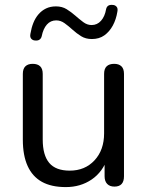

<svg xmlns="http://www.w3.org/2000/svg" viewBox="-20 -753 601 782"><path d="M248 9Q189 9 150.5 -12.5Q112 -34 92.5 -77Q73 -120 73 -184V-452Q73 -473 83.5 -483Q94 -493 113 -493Q133 -493 143.5 -483Q154 -473 154 -452V-185Q154 -121 180.5 -89.5Q207 -58 264 -58Q326 -58 365 -100Q404 -142 404 -210V-452Q404 -473 414.5 -483Q425 -493 445 -493Q464 -493 474.5 -483Q485 -473 485 -452V-35Q485 7 446 7Q427 7 416.5 -4Q406 -15 406 -35V-126L419 -112Q399 -53 353.5 -22Q308 9 248 9ZM124 -588Q114 -588 107.5 -595Q101 -602 104 -616Q108 -640 116 -660Q124 -680 137 -695Q150 -710 167.5 -718.5Q185 -727 208 -727Q233 -727 251.5 -715.5Q270 -704 286.5 -689.5Q303 -675 319 -663Q335 -651 353 -651Q376 -651 391.5 -668.5Q407 -686 412 -715Q414 -725 420.5 -729.5Q427 -734 438 -733Q448 -733 454.5 -726Q461 -719 458 -705Q453 -674 439.5 -649Q426 -624 405 -609Q384 -594 354 -594Q329 -594 310.5 -605.5Q292 -617 275.5 -632Q259 -647 243 -658.5Q227 -670 209 -670Q186 -670 171 -653Q156 -636 150 -606Q148 -597 141.5 -592Q135 -587 124 -588Z"/></svg>

Font: Nunito
Style: Regular
Weight: 400
Designer: Vernon Adams
Foundry: Vernon Adams
Version: Version 3.602